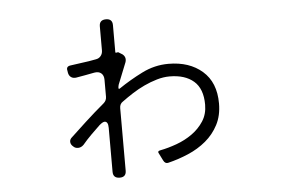

<svg xmlns="http://www.w3.org/2000/svg" viewBox="-47 -639 1093 744"><g transform="rotate(-5 500.0 -267.0)"><path d="M364 16V-155Q364 -180 350 -180Q343 -180 330 -169Q312 -152 294.5 -134.5Q277 -117 261 -98Q251 -88 239 -88Q228 -88 221 -95Q211 -103 210.5 -113.5Q210 -124 220 -132L278 -186Q315 -220 352 -251Q364 -261 364 -276V-342Q364 -359 354 -367.5Q344 -376 327 -373L290 -366Q273 -363 256 -360Q244 -358 235.5 -364Q227 -370 225 -382L224 -389Q219 -407 239 -409L310 -419L338 -424Q350 -426 357 -435Q364 -444 364 -456V-550Q364 -575 390 -575Q415 -575 415 -550V-446Q415 -441 420 -443Q426 -445 429 -442L442 -434Q457 -422 451 -403L417 -318Q415 -310 415 -306Q415 -300 420 -303Q464 -333 513 -357.5Q562 -382 616 -382Q697 -382 747.5 -338Q798 -294 798 -212Q798 -165 779.5 -129.5Q761 -94 730.5 -68.5Q700 -43 661.5 -26.5Q623 -10 582 0Q570 3 563 -11Q560 -18 556.5 -24Q553 -30 550 -37Q542 -49 556 -51Q587 -57 620 -69Q653 -81 680.5 -100.5Q708 -120 726 -147.5Q744 -175 744 -212Q744 -274 710 -303.5Q676 -333 616 -333Q592 -333 566.5 -325.5Q541 -318 516.5 -306.5Q492 -295 469.5 -280.5Q447 -266 428 -252Q415 -244 415 -227V16Q415 41 390 41Q364 41 364 16Z"/></g></svg>

Font: Higure Gothic
Style: Regular
Weight: 400
Designer: Yoshimichi Ohira
Foundry: Positype
Version: Version 1.000